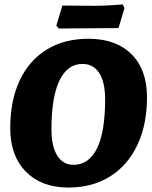

<svg xmlns="http://www.w3.org/2000/svg" viewBox="-20 -830 683 862"><path d="M26 -255Q26 -378 68 -468Q110 -558 189 -607Q268 -656 377 -656Q500 -656 570 -587Q640 -518 640 -393Q640 -271 597 -179.5Q554 -88 474.5 -38Q395 12 287 12Q167 12 96.5 -59Q26 -130 26 -255ZM452 -384Q452 -461 425.5 -502Q399 -543 350 -543Q283 -543 247 -468.5Q211 -394 211 -249Q211 -173 237 -131.5Q263 -90 310 -90Q379 -90 415.5 -164Q452 -238 452 -384ZM512 -704 376 -703 244 -702 233 -715 260 -805 409 -804Q439 -804 479 -806.5Q519 -809 531 -810L539 -794Z"/></svg>

Font: Alegreya ExtraBold
Style: Italic
Weight: 800
Italic angle: -7°
Designer: Juan Pablo del Peral
Foundry: Huerta Tipografica
Version: Version 2.007; ttfautohint (v1.6)